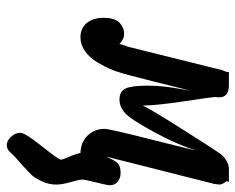

<svg xmlns="http://www.w3.org/2000/svg" viewBox="-86 -398 710 579"><g transform="rotate(90 269.5 -109.0)"><path d="M34.2 -64.9Q34.2 -100.1 49.1 -114Q64 -127.9 82 -127.9Q99.1 -127.9 112.8 -113.8L122.1 -142.1L191.9 -422.9L196.8 -435.1L198.2 -443.8H236.8Q273.9 -443.8 273.9 -415Q273.9 -410.2 273.4 -406.5Q272.9 -402.8 272.9 -401.9Q272.9 -396 285.9 -309.1Q298.8 -222.2 298.8 -184.1Q308.6 -206.1 371.8 -305.9Q435.1 -405.8 444.8 -418.9Q465.8 -443.8 491.2 -443.8H528.8L526.9 -437Q536.6 -424.8 537.1 -415Q537.1 -412.1 535.2 -399.9L453.1 -75.2Q455.1 -78.1 461.4 -91.6Q467.8 -105 476.3 -111.1Q484.9 -117.2 502 -117.2Q517.1 -117.2 528.1 -108.6Q539.1 -100.1 539.1 -85Q539.1 -76.2 530.5 -43Q522 -9.8 522 -1Q522 6.8 529.5 33Q537.1 59.1 537.1 77.1Q537.1 99.1 527.6 119.6Q518.1 140.1 509.5 149.7Q501 159.2 480.5 177.5Q460 195.8 456.1 199.2Q451.2 203.1 444.6 210.4Q438 217.8 435.5 220Q433.1 222.2 428 224.1Q422.9 226.1 418 226.1Q404.8 226.1 392.8 213.1Q380.9 200.2 380.9 185.1Q380.9 170.9 421.4 120.4Q461.9 69.8 461.9 63Q461.9 57.1 453.4 38.1Q444.8 19 441.9 3.9Q408.7 2.9 388.9 -18.1Q369.1 -39.1 369.1 -68.8Q369.1 -83 401.1 -209.5Q433.1 -335.9 434.1 -345.2Q417 -288.1 378.4 -217.5Q339.8 -147 321.8 -130.9Q302.7 -113.8 280.8 -113.8Q255.9 -113.8 247.3 -132.3Q238.8 -150.9 238.8 -198.2Q238.8 -227.1 241.9 -252.4Q245.1 -277.8 249 -299.3Q252.9 -320.8 253.9 -328.1Q249 -307.1 226.6 -218Q204.1 -128.9 199.2 -115.2Q195.3 -101.1 188.2 -85Q181.2 -68.8 168 -46.4Q154.8 -23.9 135 -10Q115.2 3.9 92.8 3.9Q65.9 3.9 50 -15.1Q34.2 -34.2 34.2 -64.9Z"/></g></svg>

Font: CMU Typewriter Text
Style: BoldItalic
Weight: 700
Italic angle: -14.04°
Version: Version 0.7.0